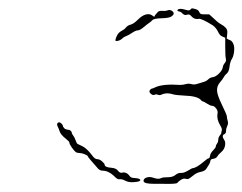

<svg xmlns="http://www.w3.org/2000/svg" viewBox="-20 -445 591 468"><path d="M124 -147Q126 -147 129.5 -144Q133 -141 133 -139Q133 -138 134 -136Q135 -134 136.5 -132.5Q138 -131 140.5 -130Q143 -129 144 -129Q149 -129 152 -126.5Q155 -124 155 -121Q155 -119 158.5 -114.5Q162 -110 164.5 -102.5Q167 -95 169.5 -94Q172 -93 180 -89Q191 -84 204 -67Q211 -57 217 -57Q223 -57 229 -51.5Q235 -46 235 -44Q235 -37 252 -36Q263 -35 267.5 -29Q272 -23 277 -24Q288 -27 296 -16Q299 -11 309 -11Q322 -10 322 -6Q322 -2 306 -1Q294 0 285.5 -4.5Q277 -9 271.5 -8Q266 -7 258 -16Q244 -29 230 -29Q224 -29 219 -34Q194 -62 194 -64Q194 -66 186.5 -69Q179 -72 174 -72Q169 -72 165 -74Q161 -77 155 -85.5Q149 -94 149 -98Q149 -100 138.5 -108.5Q128 -117 125.5 -124.5Q123 -132 120.5 -137Q118 -142 120 -144.5Q122 -147 124 -147ZM386 -419Q395 -423 401 -417Q407 -411 398 -405Q393 -401 374 -400.5Q355 -400 351.5 -396Q348 -392 344 -389.5Q340 -387 330.5 -379Q321 -371 316 -371Q311 -371 302 -365Q293 -359 287.5 -357Q282 -355 279 -352Q272 -345 263 -345Q259 -345 265 -358Q269 -366 276 -369.5Q283 -373 287 -378Q291 -383 298.5 -385Q306 -387 316 -397Q326 -407 335 -409.5Q344 -412 350 -408L356 -404L358 -408Q361 -411 364 -415Q367 -419 375 -418.5Q383 -418 386 -419ZM452 -424Q464 -422 466 -415Q468 -412 469.5 -411Q471 -410 479 -410H490L501 -400Q511 -390 518.5 -386Q526 -382 530.5 -377Q535 -372 534 -364Q533 -356 533 -354Q532 -352 533 -351Q534 -350 536 -349Q538 -348 541 -347Q546 -345 549 -337.5Q552 -330 550.5 -318.5Q549 -307 545 -301Q541 -295 539.5 -282.5Q538 -270 533 -266Q528 -262 525.5 -257Q523 -252 516 -244Q509 -236 509 -225Q509 -214 521 -189.5Q533 -165 533 -161Q533 -157 535 -150.5Q537 -144 534 -138Q531 -132 531 -126Q531 -120 527 -118Q519 -115 527 -103Q530 -99 528.5 -90Q527 -81 519.5 -74.5Q512 -68 509.5 -63.5Q507 -59 500 -58Q493 -57 493 -53.5Q493 -50 489.5 -44Q486 -38 482.5 -33Q479 -28 469 -26Q459 -24 452 -18Q442 -10 439.5 -9Q437 -8 433 -9Q428 -11 421.5 -7Q415 -3 412 1Q408 4 374 3Q369 3 354 3Q332 3 330 -3Q329 -9 336.5 -12Q344 -15 353 -12Q366 -7 373 -11Q377 -13 389 -13Q401 -13 407.5 -18.5Q414 -24 421 -23.5Q428 -23 438 -29Q448 -35 449 -35Q458 -35 478 -52Q486 -59 488.5 -59Q491 -59 492 -65.5Q493 -72 499.5 -78.5Q506 -85 506 -88Q506 -91 509 -95Q512 -99 512 -104.5Q512 -110 516 -115Q520 -120 519.5 -121Q519 -122 520.5 -126.5Q522 -131 517 -139Q508 -154 510 -167Q512 -174 507 -180.5Q502 -187 497.5 -187Q493 -187 484.5 -192.5Q476 -198 474 -198Q472 -198 469 -202Q460 -211 429 -212Q409 -213 402 -215Q387 -220 375 -215Q370 -212 365 -214Q360 -216 357 -214Q352 -212 347 -217Q342 -222 346 -226Q348 -229 350 -229Q352 -229 358 -232Q377 -241 419 -238Q426 -238 433 -240Q440 -242 446.5 -240Q453 -238 460.5 -240.5Q468 -243 475.5 -245Q483 -247 487.5 -251.5Q492 -256 499 -257Q506 -258 514 -266Q522 -274 523 -281Q524 -287 528 -291.5Q532 -296 530.5 -302Q529 -308 529 -331V-353L522 -356Q516 -358 511.5 -367.5Q507 -377 499 -383Q470 -401 464 -399Q453 -397 445 -407Q441 -411 435.5 -409Q430 -407 425.5 -411.5Q421 -416 420 -416Q419 -416 415 -417.5Q411 -419 413 -421Q417 -426 433 -421Q442 -418 444.5 -422Q447 -426 452 -424Z"/></svg>

Font: TT2020 Style D
Style: Italic
Weight: 400
Italic angle: -15°
Version: Version 0.2.000